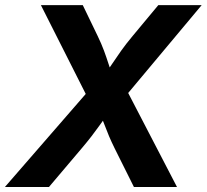

<svg xmlns="http://www.w3.org/2000/svg" viewBox="-43 -748 827 768"><path d="M-23.4 0 347.7 -427.2 329.1 -314.5 120.6 -727.5H288.1L347.2 -605Q362.8 -572.8 372.8 -545.7Q382.8 -518.6 390.9 -493.2Q398.9 -467.8 409.2 -440.9H369.6Q389.2 -467.8 406 -493.2Q422.9 -518.6 442.1 -545.7Q461.4 -572.8 488.3 -605L590.3 -727.5H763.7L424.8 -322.3L441.9 -429.7L665 0H492.7L416.5 -152.8Q402.3 -181.6 393.3 -202.9Q384.3 -224.1 377.2 -243.4Q370.1 -262.7 360.4 -286.1H383.8Q367.2 -263.2 353.3 -243.7Q339.4 -224.1 323 -202.9Q306.6 -181.6 282.2 -152.8L152.8 0Z"/></svg>

Font: Inter 17pt
Style: Bold Italic
Weight: 700
Italic angle: -9.3988°
Version: Version 4.001;git-66647c0bb